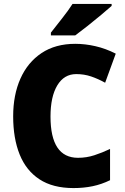

<svg xmlns="http://www.w3.org/2000/svg" viewBox="-20 -947 637 977"><path d="M368 -570Q306 -570 271.5 -512.5Q237 -455 237 -354Q237 -144 377 -144Q420 -144 460 -157Q500 -170 540 -189V-30Q497 -9 451.5 0.5Q406 10 354 10Q249 10 181 -34.5Q113 -79 80 -161Q47 -243 47 -355Q47 -464 84 -547Q121 -630 191.5 -677Q262 -724 363 -724Q413 -724 465.5 -712Q518 -700 569 -674L515 -526Q479 -546 443.5 -558Q408 -570 368 -570ZM548 -917Q528 -899 494.5 -871Q461 -843 425 -814.5Q389 -786 363 -767H239V-781Q264 -813 296 -853.5Q328 -894 349 -927H548Z"/></svg>

Font: Noto Sans Gurmukhi SemiCondensed Black
Style: Regular
Weight: 900
Width: 4
Designer: Jelle Bosma - Monotype Design Team
Foundry: Monotype Imaging Inc.
Version: Version 2.004; ttfautohint (v1.8.4.7-5d5b)